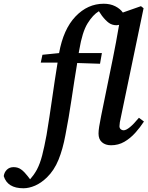

<svg xmlns="http://www.w3.org/2000/svg" viewBox="-186 -763 793 1027"><path d="M-61 244Q-146 244 -166 179Q-163 158 -149 144.5Q-135 131 -113 131Q-89 131 -71.5 144.5Q-54 158 -38 179L-25 196Q-16 186 -7 173.5Q2 161 11 145Q28 113 39.5 68.5Q51 24 63 -41Q79 -138 92.5 -233.5Q106 -329 122 -428H32L41 -470L130 -479Q153 -607 218 -675Q283 -743 369 -743Q404 -743 430.5 -729.5Q457 -716 471 -696L568 -730L582 -719L461 -138Q457 -121 455 -108.5Q453 -96 453 -88Q453 -78 459.5 -72Q466 -66 475 -66Q502 -66 557 -133L584 -113Q564 -82 537.5 -52.5Q511 -23 479 -4.5Q447 14 408 14Q378 14 359.5 -2Q341 -18 341 -49Q341 -64 344.5 -86Q348 -108 355 -143L418 -452Q426 -492 434.5 -537Q443 -582 451 -630Q443 -628 438 -628Q414 -628 396.5 -640.5Q379 -653 359 -679L343 -703Q311 -684 282.5 -638Q254 -592 238 -496Q237 -492 236.5 -488Q236 -484 235 -479H359L349 -422L227 -426Q211 -329 196.5 -231Q182 -133 164 -41Q150 35 127 91.5Q104 148 65 186Q34 216 1.5 230Q-31 244 -61 244Z"/></svg>

Font: Source Serif 4 Semibold
Style: Italic
Weight: 600
Italic angle: -12°
Designer: Frank Grießhammer
Foundry: Adobe
Version: Version 4.005;hotconv 1.1.0;makeotfexe 2.6.0